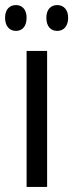

<svg xmlns="http://www.w3.org/2000/svg" viewBox="-40 -738 289 758"><path d="M-20 -668C-20 -633 -1 -616 23 -616C47 -616 65 -633 65 -668C65 -701 47 -718 23 -718C-1 -718 -20 -702 -20 -668ZM143 -668C143 -633 161 -616 186 -616C210 -616 229 -633 229 -668C229 -701 210 -718 186 -718C162 -718 143 -702 143 -668ZM146 0V-537H65V0Z"/></svg>

Font: Noto Sans Myanmar UI ExtraCondensed
Style: Regular
Weight: 400
Width: 2
Designer: Monotype Design Team
Foundry: Monotype Imaging Inc.
Version: Version 2.103